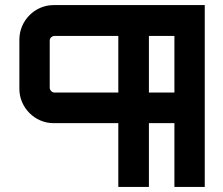

<svg xmlns="http://www.w3.org/2000/svg" viewBox="-20 -733 873 753"><path d="M564 0V-250H664V0H783V-713H190C116 -713 56 -651 56 -578V-384C56 -312 116 -250 190 -250H444V0ZM194 -370C184 -370 175 -379 175 -389V-574C175 -584 184 -592 194 -592H444V-370ZM564 -592H664V-370H564Z"/></svg>

Font: Orbitron SemiBold
Style: Regular
Weight: 600
Designer: Matt McInerney
Foundry: The League of Moveable Type
Version: Version 2.001